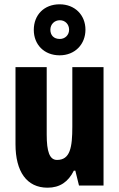

<svg xmlns="http://www.w3.org/2000/svg" viewBox="-20 -862 554 892"><path d="M257 -605C329 -605 377 -657 377 -724C377 -792 328 -842 257 -842C185 -842 137 -793 137 -723C137 -655 185 -605 257 -605ZM258 -681C229 -681 214 -699 214 -724C214 -749 233 -768 258 -768C283 -768 301 -749 301 -724C301 -699 282 -681 258 -681ZM461 -550H316V-274C316 -177 306 -119 245 -119C210 -119 197 -158 197 -237V-550H52V-192C52 -65 104 10 201 10C258 10 297 -17 323 -69H330L347 0H461Z"/></svg>

Font: Noto Sans Lao UI ExtCond ExtBd
Style: Regular
Weight: 800
Width: 2
Designer: Monotype Design Team
Foundry: Monotype Imaging Inc.
Version: Version 2.000